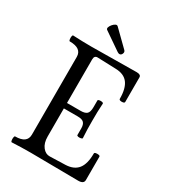

<svg xmlns="http://www.w3.org/2000/svg" viewBox="-201 -936 928 1042"><g transform="rotate(30 263.0 -415.0)"><path d="M42 3Q38 3 36.5 -6Q35 -15 36.5 -24.5Q38 -34 42 -34Q116 -34 116 -88V-575Q116 -629 41 -629Q37 -629 35.5 -638.5Q34 -648 35.5 -657Q37 -666 41 -666Q100 -663 157 -663Q228 -663 298.5 -664.5Q369 -666 439 -666Q466 -666 466 -649V-495Q466 -489 457.5 -487Q449 -485 440.5 -487Q432 -489 432 -495Q432 -560 407.5 -592Q383 -624 330 -625L215 -629Q195 -629 195 -605V-332H281Q307 -332 319 -342.5Q331 -353 331 -385V-426Q331 -431 339.5 -432.5Q348 -434 356.5 -432.5Q365 -431 365 -426Q363 -399 362.5 -372Q362 -345 362 -318Q362 -291 362.5 -264Q363 -237 365 -210Q365 -206 356.5 -204Q348 -202 339.5 -203.5Q331 -205 331 -210V-252Q331 -275 320.5 -286.5Q310 -298 281 -298H195V-122Q195 -81 214 -57Q233 -33 259 -34L356 -37Q408 -39 433 -70.5Q458 -102 458 -167Q458 -173 467 -174.5Q476 -176 484.5 -174.5Q493 -173 493 -167V-21Q493 3 458 3Q384 3 309 1.5Q234 0 160 0Q101 0 42 3ZM308 -704Q303 -704 295 -709L186 -784Q179 -789 182 -798.5Q185 -808 193 -817.5Q201 -827 210 -831.5Q219 -836 225 -830L321 -736Q329 -728 324 -716Q319 -704 308 -704Z"/></g></svg>

Font: Junicode Two Beta Condensed
Style: Regular
Weight: 400
Width: 3
Designer: Peter S. Baker
Foundry: Briery Creek Software
Version: Version 1.053; ttfautohint (v1.8.4)